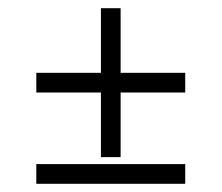

<svg xmlns="http://www.w3.org/2000/svg" viewBox="-20 -448 540 468"><path d="M68.5 -270.5H226V-428H274V-270.5H431.5V-222.5H274V-65H226V-222.5H68.5ZM68.5 -48H431.5V0H68.5Z"/></svg>

Font: Newsreader Text Medium
Style: Regular
Weight: 500
Designer: Hugues Gentile
Foundry: Production Type
Version: Version 1.001